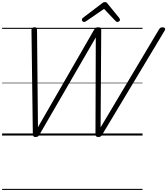

<svg xmlns="http://www.w3.org/2000/svg" viewBox="-20 -1296 1599 1836"><path d="M320 14Q307 14 300.5 8.5Q294 3 294 -13L281 -1007Q281 -1022 288 -1028.5Q295 -1035 310 -1035Q324 -1035 329 -1030Q334 -1025 334 -1012L343 -80L880 -1012Q889 -1026 896.5 -1030.5Q904 -1035 919 -1035Q936 -1035 942 -1030Q948 -1025 948 -1012L942 -78L1498 -1011Q1506 -1025 1514 -1030Q1522 -1035 1535 -1035Q1551 -1035 1557 -1026Q1563 -1017 1553 -1001L957 -8Q950 4 942 9Q934 14 919 14Q907 14 900 8Q893 2 893 -13L896 -938L357 -8Q350 4 342 9Q334 14 320 14ZM784 -1086Q775 -1086 769 -1093Q763 -1100 763 -1107Q763 -1113 765 -1116.5Q767 -1120 771 -1124L954 -1263Q963 -1271 969.5 -1273.5Q976 -1276 984 -1276Q991 -1276 997 -1273Q1003 -1270 1008 -1262L1122 -1122Q1124 -1118 1125.5 -1114Q1127 -1110 1127 -1106Q1127 -1097 1118.5 -1091.5Q1110 -1086 1103 -1086Q1097 -1086 1092.5 -1088.5Q1088 -1091 1084 -1096L975 -1211L806 -1095Q799 -1090 794 -1088Q789 -1086 784 -1086ZM0 510H1343V520H0ZM0 -20H1343V0H0ZM0 -505H1343V-500H0ZM0 -1030H1343V-1020H0Z"/></svg>

Font: Playwrite CO Guides
Style: Regular
Weight: 400
Designer: Veronika Burian, José Scaglione
Foundry: TypeTogether
Version: Version 1.003